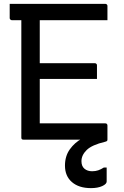

<svg xmlns="http://www.w3.org/2000/svg" viewBox="-20 -720 640 990"><path d="M30 -700H523Q527 -700 529 -698.5Q531 -697 532.5 -695Q534 -693 534 -689Q534 -669 534 -653Q534 -637 534 -616H41Q38 -616 35.5 -617.5Q33 -619 31.5 -621.5Q30 -624 30 -627Q30 -648 30 -664Q30 -680 30 -700ZM143 -394H469Q473 -394 475 -392.5Q477 -391 478.5 -389Q480 -387 480 -383Q480 -370 480 -358.5Q480 -347 480 -336Q480 -325 480 -313H143ZM101 0Q98 0 96 -0.5Q94 -1 92.5 -2.5Q91 -4 90.5 -6Q90 -8 90 -11Q90 -59 90 -119Q90 -179 90 -246.5Q90 -314 90 -384Q90 -454 90 -524.5Q90 -595 90 -659H192L185 -643Q185 -624 185 -601Q185 -578 185 -555Q185 -502 185 -443Q185 -384 185 -323Q185 -262 185 -201Q185 -140 185 -84H523Q528 -84 531 -81Q534 -78 534 -73Q534 -54 534 -36.5Q534 -19 534 0ZM477 -30Q486 -31 499.5 -24.5Q513 -18 534 0Q534 4 532 6.5Q530 9 522 11Q454 27 427 53.5Q400 80 400 111Q400 137 415.5 150Q431 163 455 163Q473 163 487 158Q501 153 515 144H530Q530 151 530 160Q530 169 530 182Q530 195 530 216Q530 229 507 239.5Q484 250 449 250Q387 250 351 219Q315 188 315 134Q315 85 340 50Q365 15 402 -5Q439 -25 477 -30Z"/></svg>

Font: Rec Mono Linear
Style: Regular
Weight: 400
Monospace: yes
Version: Version 1.085; ttfautohint (v1.8.4.7-5d5b)